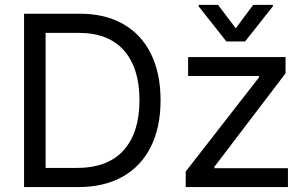

<svg xmlns="http://www.w3.org/2000/svg" viewBox="-20 -763 1238 783"><path d="M78.1 0V-707H306.6Q408.7 -707 482.7 -664.8Q556.6 -622.6 595.7 -543.2Q634.8 -463.9 634.8 -354.5Q634.8 -244.1 595.2 -164.6Q555.7 -85 480 -42.5Q404.3 0 297.9 0ZM292 -78.1Q419.9 -78.1 484.4 -150.4Q548.8 -222.7 548.8 -354.5Q548.8 -484.9 485.8 -556.9Q422.9 -628.9 300.8 -628.9H166V-78.1ZM737.3 -63.5 1036.1 -447.3V-453.1H747.1V-530.3H1144.5V-463.9L854.5 -83V-77.1H1154.3V0H737.3ZM941.4 -647.5 1012.7 -743.2H1092.8V-737.3L979.5 -593.8H903.3L790 -737.3V-743.2H869.1Z"/></svg>

Font: Pretendard GOV
Style: Regular
Weight: 400
Designer: Base glyphs from Inter by Rasmus Andersson; Hangeul glyphs from Noto Sans CJK(Source Han Sans) by Jang Soo-young and Kan
Foundry: Kil Hyung-jin
Version: Version 1.309